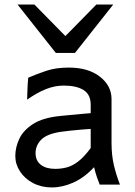

<svg xmlns="http://www.w3.org/2000/svg" viewBox="-20 -801 587 833"><path d="M463.9 -371.1V-180.7Q463.9 -127.9 474.1 -84.5Q484.4 -41 500.5 0H412.6Q407.7 -11.7 400.6 -32Q393.6 -52.2 388.2 -75.7Q345.2 -29.8 297.9 -8.8Q250.5 12.2 205.1 12.2Q159.2 12.2 123.3 -6.8Q87.4 -25.9 66.9 -57.1Q46.4 -88.4 46.4 -124.5Q46.4 -161.6 63.7 -198.7Q81.1 -235.8 123.8 -263.2Q166.5 -290.5 241.7 -297.9Q258.8 -299.8 286.1 -302.2Q313.5 -304.7 338.6 -307.1Q363.8 -309.6 373.5 -310.1V-346.7Q373.5 -391.1 342.5 -410.4Q311.5 -429.7 256.3 -429.7Q217.8 -429.7 179.2 -414.3Q140.6 -398.9 97.7 -368.7Q98.1 -379.4 98.6 -397.9Q99.1 -416.5 100.1 -435.1Q101.1 -453.6 102.5 -463.9Q139.6 -480 181.2 -493.9Q222.7 -507.8 278.3 -507.8Q362.8 -507.8 413.3 -468.5Q463.9 -429.2 463.9 -371.1ZM373.5 -158.7V-241.7Q361.3 -241.2 336.9 -239Q312.5 -236.8 287.4 -234.4Q262.2 -231.9 246.6 -229.5Q184.6 -220.7 159.4 -195.6Q134.3 -170.4 134.3 -136.7Q134.3 -104 157 -86.2Q179.7 -68.4 219.7 -68.4Q244.6 -68.4 268.8 -74.5Q293 -80.6 318.6 -99.9Q344.2 -119.1 373.5 -158.7ZM56.2 -781.2H129.4L263.7 -644.5L397.9 -781.2H471.2L305.2 -571.3H222.2Z"/></svg>

Font: Andika LitF DSA DSG
Style: Regular
Weight: 400
Designer: Victor Gaultney, Annie Olsen, Julie Remington, Don Collingsworth, Eric Hays, Becca Hirsbrunner
Foundry: SIL International
Version: Version 6.200 ; LitF DSA DSG; ttfautohint (v1.8.3.10-c5d8)